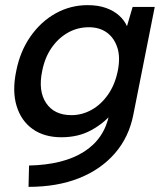

<svg xmlns="http://www.w3.org/2000/svg" viewBox="-20 -527 644 747"><path d="M496 -500H582L499 -82Q482 6 427.5 69Q373 132 288 166Q203 200 91 200L93 117Q227 114 306.5 63.5Q386 13 405 -82L406 -87L416 -86Q385 -48 335 -20.5Q285 7 219 7Q152 7 107 -25Q62 -57 44.5 -115Q27 -173 43 -250Q58 -327 98.5 -385Q139 -443 196.5 -475Q254 -507 321 -507Q362 -507 392.5 -496Q423 -485 443.5 -466.5Q464 -448 474 -425ZM144 -250Q128 -173 159.5 -126Q191 -79 258 -79Q299 -79 336 -99.5Q373 -120 400 -158.5Q427 -197 438 -250Q449 -304 436.5 -342Q424 -380 395.5 -400.5Q367 -421 326 -421Q281 -421 243.5 -399.5Q206 -378 180 -340Q154 -302 144 -250Z"/></svg>

Font: Albert Sans Medium
Style: Italic
Weight: 500
Italic angle: -11.25°
Designer: Andreas Rasmussen
Foundry: a.Foundry
Version: Version 1.025